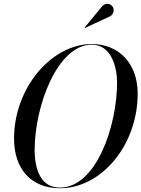

<svg xmlns="http://www.w3.org/2000/svg" viewBox="-20 -995 755 1025"><path d="M569 -908.5C585 -918 592 -941 582.5 -957.5C573 -974 547.5 -983.5 526.5 -963L431.5 -847.5L433.5 -845.5ZM300 10C523 10 715 -222 715 -495C715 -658 613 -760 470 -760C257 -760 55 -528 55 -255C55 -92 147 10 300 10ZM470 -756.5C574 -756.5 605 -637 605 -555C605 -323 494 6.5 300 6.5C196 6.5 165 -93 165 -195C165 -427 286 -756.5 470 -756.5Z"/></svg>

Font: Bodoni* 48pt
Style: Italic
Weight: 400
Italic angle: -13°
Version: Version 2.3